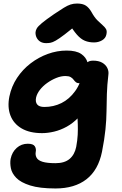

<svg xmlns="http://www.w3.org/2000/svg" viewBox="-20 -809 688 1086"><path d="M294 257Q204 257 150.5 240Q97 223 72 197Q47 171 41.5 142.5Q36 114 40 90Q48 51 74.5 27.5Q101 4 137 4Q168 4 177 18.5Q186 33 182 51Q179 68 187 83Q195 98 220.5 106Q246 114 294 114Q345 114 373.5 90Q402 66 411 22Q418 -16 419.5 -46.5Q421 -77 420 -105.5Q419 -134 417.5 -165.5Q416 -197 420 -235L477 -227Q456 -178 424.5 -145Q393 -112 357.5 -92.5Q322 -73 286 -64.5Q250 -56 218 -56Q148 -56 102.5 -82.5Q57 -109 39 -156Q21 -203 33 -263Q45 -321 76.5 -368.5Q108 -416 153 -450.5Q198 -485 250.5 -504Q303 -523 357 -523Q411 -523 439 -504Q467 -485 475 -456Q483 -427 477 -395Q472 -370 457.5 -354Q443 -338 431 -338Q417 -338 409.5 -344Q402 -350 396 -358.5Q390 -367 379.5 -373Q369 -379 350 -379Q325 -379 298 -368Q271 -357 246.5 -339.5Q222 -322 205.5 -300.5Q189 -279 184 -257Q179 -232 190.5 -218Q202 -204 231 -204Q283 -204 327.5 -226Q372 -248 405 -293.5Q438 -339 451 -408Q458 -438 469.5 -452Q481 -466 506 -466Q538 -466 558 -454.5Q578 -443 587 -424.5Q596 -406 593 -386Q586 -327 584.5 -277Q583 -227 582.5 -179.5Q582 -132 576.5 -77Q571 -22 557 49Q536 153 469 205Q402 257 294 257ZM241 -565Q222 -565 208.5 -573Q195 -581 187.5 -595.5Q180 -610 181 -627Q182 -638 188.5 -649Q195 -660 217 -678.5Q239 -697 287 -730Q320 -752 341 -765Q362 -778 379 -783.5Q396 -789 416 -789Q448 -789 466 -777Q484 -765 498 -740Q514 -711 530.5 -694.5Q547 -678 560 -667Q573 -656 579.5 -645Q586 -634 582 -615Q578 -593 557.5 -581Q537 -569 512 -569Q483 -569 460 -578.5Q437 -588 415 -613Q393 -638 367 -682L428 -681Q377 -638 345.5 -614Q314 -590 295.5 -579.5Q277 -569 265 -567Q253 -565 241 -565Z"/></svg>

Font: Shantell Sans
Style: Bold Italic
Weight: 700
Italic angle: -11°
Designer: Stephen Nixon, Anya Danilova, Shantell Martin
Foundry: Arrow Type
Version: Version 1.011;[c5ecc13dd]